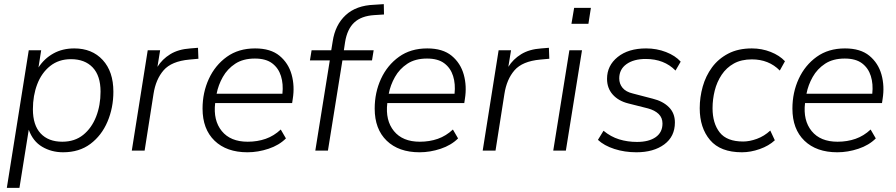

<svg xmlns="http://www.w3.org/2000/svg" viewBox="-20 -728 4330 928"><path d="M13 180 119 -485H179L166 -402Q194 -445 238 -469.5Q282 -494 339 -494Q425 -494 476.5 -438Q528 -382 528 -285Q528 -207 499.5 -140Q471 -73 417 -32.5Q363 8 285 8Q229 8 184 -18.5Q139 -45 119 -101L74 180ZM281 -43Q341 -43 382 -76Q423 -109 444.5 -164Q466 -219 466 -285Q466 -362 428 -402Q390 -442 323 -442Q264 -442 222.5 -409Q181 -376 160 -321Q139 -266 139 -200Q139 -123 176.5 -83Q214 -43 281 -43Z M617 0 694 -485H754L741 -405Q764 -442 803 -466Q842 -490 900 -494L937 -497L939 -444L895 -440Q809 -432 771 -388.5Q733 -345 722 -274L679 0Z M1176 8Q1075 8 1017 -48Q959 -104 959 -203Q959 -281 989.5 -347Q1020 -413 1076.5 -453.5Q1133 -494 1213 -494Q1288 -494 1331 -458.5Q1374 -423 1389.5 -367.5Q1405 -312 1395 -250L1392 -230H1020Q1010 -146 1052 -94.5Q1094 -43 1177 -43Q1224 -43 1264 -57Q1304 -71 1337 -102L1362 -59Q1329 -26 1278 -9Q1227 8 1176 8ZM1212 -445Q1155 -445 1117 -420Q1079 -395 1057 -356Q1035 -317 1027 -275H1345Q1350 -322 1338 -360.5Q1326 -399 1295.5 -422Q1265 -445 1212 -445Z M1504 0 1574 -436H1478L1486 -485H1581L1588 -528Q1600 -608 1651 -655Q1702 -702 1789 -705L1835 -708L1836 -658L1789 -655Q1726 -651 1692 -619Q1658 -587 1648 -525L1642 -485H1786L1778 -436H1635L1565 0Z M2008 8Q1907 8 1849 -48Q1791 -104 1791 -203Q1791 -281 1821.5 -347Q1852 -413 1908.5 -453.5Q1965 -494 2045 -494Q2120 -494 2163 -458.5Q2206 -423 2221.5 -367.5Q2237 -312 2227 -250L2224 -230H1852Q1842 -146 1884 -94.5Q1926 -43 2009 -43Q2056 -43 2096 -57Q2136 -71 2169 -102L2194 -59Q2161 -26 2110 -9Q2059 8 2008 8ZM2044 -445Q1987 -445 1949 -420Q1911 -395 1889 -356Q1867 -317 1859 -275H2177Q2182 -322 2170 -360.5Q2158 -399 2127.5 -422Q2097 -445 2044 -445Z M2313 0 2390 -485H2450L2437 -405Q2460 -442 2499 -466Q2538 -490 2596 -494L2633 -497L2635 -444L2591 -440Q2505 -432 2467 -388.5Q2429 -345 2418 -274L2375 0Z M2742 -613 2755 -690H2836L2824 -613ZM2654 0 2732 -485H2793L2715 0Z M3056 8Q2999 8 2949.5 -8Q2900 -24 2870 -52L2897 -96Q2932 -67 2972.5 -54.5Q3013 -42 3059 -42Q3116 -42 3149 -65Q3182 -88 3182 -131Q3182 -159 3163.5 -177Q3145 -195 3112 -204L3017 -228Q2969 -240 2941.5 -271Q2914 -302 2914 -347Q2914 -411 2965.5 -452.5Q3017 -494 3103 -494Q3154 -494 3199 -476.5Q3244 -459 3270 -430L3245 -387Q3190 -443 3101 -443Q3043 -443 3008 -418Q2973 -393 2973 -349Q2973 -323 2989 -303.5Q3005 -284 3039 -276L3135 -251Q3184 -239 3213 -210Q3242 -181 3242 -136Q3242 -68 3190.5 -30Q3139 8 3056 8Z M3566 8Q3462 8 3412 -51Q3362 -110 3362 -205Q3362 -258 3376.5 -309.5Q3391 -361 3421.5 -402.5Q3452 -444 3500 -469Q3548 -494 3614 -494Q3662 -494 3705 -477Q3748 -460 3774 -432L3749 -387Q3696 -441 3614 -441Q3563 -441 3527 -421Q3491 -401 3468 -366.5Q3445 -332 3434.5 -290Q3424 -248 3424 -205Q3424 -132 3458.5 -88Q3493 -44 3572 -44Q3603 -44 3638.5 -57Q3674 -70 3703 -97L3725 -50Q3696 -23 3652 -7.5Q3608 8 3566 8Z M4027 8Q3926 8 3868 -48Q3810 -104 3810 -203Q3810 -281 3840.5 -347Q3871 -413 3927.5 -453.5Q3984 -494 4064 -494Q4139 -494 4182 -458.5Q4225 -423 4240.5 -367.5Q4256 -312 4246 -250L4243 -230H3871Q3861 -146 3903 -94.5Q3945 -43 4028 -43Q4075 -43 4115 -57Q4155 -71 4188 -102L4213 -59Q4180 -26 4129 -9Q4078 8 4027 8ZM4063 -445Q4006 -445 3968 -420Q3930 -395 3908 -356Q3886 -317 3878 -275H4196Q4201 -322 4189 -360.5Q4177 -399 4146.5 -422Q4116 -445 4063 -445Z"/></svg>

Font: Nunito Sans Light
Style: Italic
Weight: 300
Italic angle: -9°
Designer: Vernon Adams
Foundry: Vernon Adams
Version: Version 3.006; ttfautohint (v1.8.3)